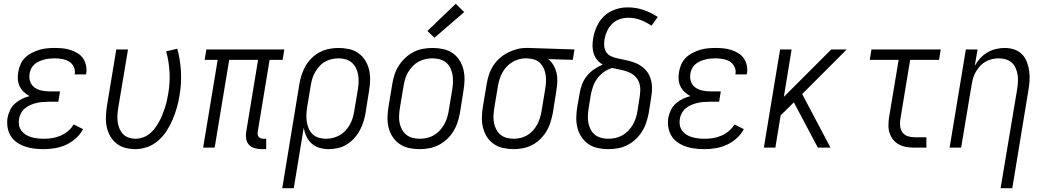

<svg xmlns="http://www.w3.org/2000/svg" viewBox="-20 -782 5540 1017"><path d="M212 8Q186 8 161 5Q136 2 112.5 -6Q89 -14 69 -28Q49 -42 36.5 -62.5Q24 -83 20 -108Q16 -133 20 -159Q24 -179 33.5 -199Q43 -219 60 -234Q77 -249 97 -258.5Q117 -268 137 -273Q120 -282 106 -295Q92 -308 84 -325Q76 -342 74.5 -362Q73 -382 77 -402Q80 -422 89 -442Q98 -462 113.5 -477Q129 -492 148.5 -502Q168 -512 188 -518Q208 -524 228.5 -526Q249 -528 269 -528Q291 -528 312 -526Q333 -524 353 -517.5Q373 -511 390.5 -500.5Q408 -490 419.5 -473.5Q431 -457 435.5 -436.5Q440 -416 437 -394Q436 -393 436 -391Q436 -389 435 -388H375Q375 -389 375 -390Q375 -391 376 -391Q379 -412 370 -429.5Q361 -447 345 -456.5Q329 -466 309 -469.5Q289 -473 269 -473Q255 -473 241.5 -471.5Q228 -470 214.5 -466.5Q201 -463 187.5 -457Q174 -451 163 -441.5Q152 -432 145.5 -419Q139 -406 137 -393Q133 -371 139.5 -351Q146 -331 162.5 -319Q179 -307 200 -302.5Q221 -298 243 -298H298L289 -243H234Q218 -243 202.5 -241.5Q187 -240 171 -236Q155 -232 140 -225.5Q125 -219 112 -208Q99 -197 91 -182Q83 -167 81 -152Q78 -135 81 -118.5Q84 -102 93.5 -89.5Q103 -77 116.5 -68.5Q130 -60 146 -55.5Q162 -51 178.5 -49Q195 -47 212 -47Q234 -47 256.5 -50.5Q279 -54 300 -63Q321 -72 340 -87.5Q359 -103 370 -123L420 -98Q406 -71 382 -49.5Q358 -28 329.5 -15Q301 -2 271 3Q241 8 212 8Z M697 8Q669 8 643 1Q617 -6 597 -22Q577 -38 564 -60.5Q551 -83 545.5 -109Q540 -135 541 -162.5Q542 -190 546 -218L596 -520H658L606 -209Q603 -190 602 -171Q601 -152 603.5 -134.5Q606 -117 613 -100.5Q620 -84 632 -71.5Q644 -59 661.5 -53Q679 -47 697 -47Q716 -47 735.5 -53.5Q755 -60 771 -72.5Q787 -85 799.5 -101.5Q812 -118 822 -136Q832 -154 839.5 -172.5Q847 -191 853 -209.5Q859 -228 863.5 -247Q868 -266 871 -285Q881 -343 878 -400Q875 -457 860 -510L919 -524Q935 -466 938.5 -403Q942 -340 931 -276Q926 -244 917 -212.5Q908 -181 895 -150Q882 -119 863.5 -90Q845 -61 819 -38Q793 -15 761 -3.5Q729 8 697 8Z M1366 8Q1347 8 1329 3Q1311 -2 1299 -15Q1287 -28 1284 -46Q1281 -64 1284 -83L1347 -465H1194L1117 0H1056L1133 -465H1064L1073 -520H1486L1477 -465H1408L1345 -83Q1344 -76 1345 -69Q1346 -62 1350.5 -57Q1355 -52 1361.5 -49.5Q1368 -47 1375 -47H1390V8Z M1475 215 1566 -338Q1570 -362 1578 -386.5Q1586 -411 1599 -433.5Q1612 -456 1631.5 -475Q1651 -494 1674.5 -506Q1698 -518 1723 -523Q1748 -528 1772 -528Q1801 -528 1828.5 -522Q1856 -516 1877.5 -501Q1899 -486 1913.5 -463.5Q1928 -441 1934.5 -414.5Q1941 -388 1940.5 -359.5Q1940 -331 1935 -302L1916 -182Q1912 -159 1904.5 -135.5Q1897 -112 1885 -90Q1873 -68 1855 -48.5Q1837 -29 1815.5 -16Q1794 -3 1769.5 2.5Q1745 8 1721 8Q1696 8 1672 1Q1648 -6 1630.5 -22Q1613 -38 1603 -59.5Q1593 -81 1589 -106L1536 215ZM1707 -47Q1725 -47 1743.5 -51.5Q1762 -56 1779 -65.5Q1796 -75 1809.5 -89.5Q1823 -104 1832.5 -121Q1842 -138 1847.5 -155.5Q1853 -173 1856 -191L1876 -311Q1879 -331 1879.5 -350.5Q1880 -370 1876.5 -388.5Q1873 -407 1864.5 -423.5Q1856 -440 1842 -451.5Q1828 -463 1809.5 -468Q1791 -473 1772 -473Q1754 -473 1735.5 -468.5Q1717 -464 1700.5 -454.5Q1684 -445 1671 -430Q1658 -415 1648.5 -398.5Q1639 -382 1634 -364.5Q1629 -347 1626 -329L1607 -215Q1604 -195 1603 -175.5Q1602 -156 1605 -137Q1608 -118 1615.5 -100.5Q1623 -83 1636.5 -70.5Q1650 -58 1668.5 -52.5Q1687 -47 1707 -47Z M2202 8Q2173 8 2146 2Q2119 -4 2097 -19Q2075 -34 2060 -56.5Q2045 -79 2038.5 -105.5Q2032 -132 2032.5 -160.5Q2033 -189 2038 -218L2058 -338Q2062 -363 2070 -387.5Q2078 -412 2092.5 -434.5Q2107 -457 2127.5 -476Q2148 -495 2171.5 -507Q2195 -519 2221 -523.5Q2247 -528 2272 -528Q2300 -528 2327.5 -522Q2355 -516 2377 -501Q2399 -486 2413.5 -463.5Q2428 -441 2434.5 -414.5Q2441 -388 2440.5 -359.5Q2440 -331 2435 -302L2416 -182Q2411 -157 2403 -132.5Q2395 -108 2381 -85.5Q2367 -63 2346.5 -44Q2326 -25 2302 -13Q2278 -1 2252.5 3.5Q2227 8 2202 8ZM2203 -47Q2221 -47 2240 -51Q2259 -55 2276 -64.5Q2293 -74 2307 -88.5Q2321 -103 2331 -120Q2341 -137 2347 -155Q2353 -173 2356 -191L2376 -311Q2379 -331 2379.5 -350.5Q2380 -370 2376.5 -388.5Q2373 -407 2364.5 -423.5Q2356 -440 2342 -451.5Q2328 -463 2309 -468Q2290 -473 2271 -473Q2252 -473 2233.5 -469Q2215 -465 2197.5 -455.5Q2180 -446 2166 -431.5Q2152 -417 2142 -400Q2132 -383 2126.5 -365Q2121 -347 2118 -329L2098 -209Q2095 -189 2094 -169.5Q2093 -150 2096.5 -131.5Q2100 -113 2109 -96.5Q2118 -80 2132 -68.5Q2146 -57 2164.5 -52Q2183 -47 2203 -47ZM2281 -582 2244 -618 2394 -762 2439 -718Z M2701 8Q2673 8 2645.5 2Q2618 -4 2596 -19Q2574 -34 2559.5 -56.5Q2545 -79 2538.5 -105.5Q2532 -132 2532.5 -160.5Q2533 -189 2538 -218L2558 -338Q2562 -362 2570 -386.5Q2578 -411 2592 -433Q2606 -455 2626 -473Q2646 -491 2669.5 -503Q2693 -515 2717.5 -521.5Q2742 -528 2767 -528Q2770 -528 2774 -528Q2778 -528 2781 -528L3023 -520L3014 -465L2884 -469Q2901 -455 2912 -436Q2923 -417 2928 -395Q2933 -373 2932 -349.5Q2931 -326 2927 -302L2908 -182Q2903 -158 2895.5 -133.5Q2888 -109 2874.5 -86.5Q2861 -64 2841.5 -45Q2822 -26 2799 -14Q2776 -2 2751 3Q2726 8 2701 8ZM2702 -47Q2720 -47 2738 -51.5Q2756 -56 2772.5 -65.5Q2789 -75 2802.5 -90Q2816 -105 2825 -121.5Q2834 -138 2839.5 -156Q2845 -174 2848 -191L2868 -311Q2871 -330 2872 -348Q2873 -366 2870.5 -383.5Q2868 -401 2861.5 -417Q2855 -433 2843.5 -445.5Q2832 -458 2816 -464.5Q2800 -471 2782 -472L2772 -473Q2770 -473 2767.5 -473Q2765 -473 2763 -473Q2745 -473 2727 -467.5Q2709 -462 2693 -452.5Q2677 -443 2663.5 -428.5Q2650 -414 2641 -397.5Q2632 -381 2626.5 -363.5Q2621 -346 2618 -329L2598 -209Q2595 -189 2594 -169.5Q2593 -150 2596.5 -131.5Q2600 -113 2608.5 -96.5Q2617 -80 2631 -68.5Q2645 -57 2663.5 -52Q2682 -47 2702 -47Z M3202 8Q3173 8 3145.5 2Q3118 -4 3096.5 -19Q3075 -34 3060 -56.5Q3045 -79 3038.5 -105.5Q3032 -132 3032.5 -160.5Q3033 -189 3038 -218L3050 -286Q3054 -311 3063 -335Q3072 -359 3088.5 -379.5Q3105 -400 3127 -415Q3149 -430 3173 -440Q3156 -449 3143.5 -464Q3131 -479 3125 -497.5Q3119 -516 3118.5 -537Q3118 -558 3122 -579Q3125 -600 3132.5 -621Q3140 -642 3152 -662Q3164 -682 3181.5 -698Q3199 -714 3219.5 -724Q3240 -734 3261.5 -738.5Q3283 -743 3305 -743Q3349 -743 3389.5 -729Q3430 -715 3464 -692L3431 -646Q3404 -664 3373.5 -676Q3343 -688 3308 -688Q3286 -688 3263 -680.5Q3240 -673 3223 -656.5Q3206 -640 3196 -618Q3186 -596 3182 -574Q3179 -556 3180.5 -538.5Q3182 -521 3190.5 -507Q3199 -493 3214 -485.5Q3229 -478 3245.5 -474Q3262 -470 3279 -467Q3296 -464 3312.5 -459.5Q3329 -455 3344.5 -449Q3360 -443 3373.5 -434Q3387 -425 3398.5 -413Q3410 -401 3417.5 -386.5Q3425 -372 3429 -355.5Q3433 -339 3433.5 -321.5Q3434 -304 3432 -286.5Q3430 -269 3427 -251L3416 -182Q3411 -157 3403 -132.5Q3395 -108 3380.5 -85Q3366 -62 3346 -43.5Q3326 -25 3302 -13Q3278 -1 3252.5 3.5Q3227 8 3202 8ZM3202 -47Q3220 -47 3239 -51Q3258 -55 3275.5 -64.5Q3293 -74 3307 -88.5Q3321 -103 3331 -119.5Q3341 -136 3347 -154.5Q3353 -173 3356 -191L3367 -260Q3371 -283 3371.5 -305Q3372 -327 3364.5 -346.5Q3357 -366 3341.5 -380Q3326 -394 3306 -401.5Q3286 -409 3264.5 -413Q3243 -417 3222 -422Q3199 -415 3178.5 -400.5Q3158 -386 3143.5 -366Q3129 -346 3121 -323Q3113 -300 3109 -277L3098 -209Q3095 -189 3094 -169.5Q3093 -150 3096.5 -131.5Q3100 -113 3108.5 -96.5Q3117 -80 3131 -68.5Q3145 -57 3163.5 -52Q3182 -47 3202 -47Z M3712 8Q3686 8 3661 5Q3636 2 3612.5 -6Q3589 -14 3569 -28Q3549 -42 3536.5 -62.5Q3524 -83 3520 -108Q3516 -133 3520 -159Q3524 -179 3533.5 -199Q3543 -219 3560 -234Q3577 -249 3597 -258.5Q3617 -268 3637 -273Q3620 -282 3606 -295Q3592 -308 3584 -325Q3576 -342 3574.5 -362Q3573 -382 3577 -402Q3580 -422 3589 -442Q3598 -462 3613.5 -477Q3629 -492 3648.5 -502Q3668 -512 3688 -518Q3708 -524 3728.5 -526Q3749 -528 3769 -528Q3791 -528 3812 -526Q3833 -524 3853 -517.5Q3873 -511 3890.5 -500.5Q3908 -490 3919.5 -473.5Q3931 -457 3935.5 -436.5Q3940 -416 3937 -394Q3936 -393 3936 -391Q3936 -389 3935 -388H3875Q3875 -389 3875 -390Q3875 -391 3876 -391Q3879 -412 3870 -429.5Q3861 -447 3845 -456.5Q3829 -466 3809 -469.5Q3789 -473 3769 -473Q3755 -473 3741.5 -471.5Q3728 -470 3714.5 -466.5Q3701 -463 3687.5 -457Q3674 -451 3663 -441.5Q3652 -432 3645.5 -419Q3639 -406 3637 -393Q3633 -371 3639.5 -351Q3646 -331 3662.5 -319Q3679 -307 3700 -302.5Q3721 -298 3743 -298H3798L3789 -243H3734Q3718 -243 3702.5 -241.5Q3687 -240 3671 -236Q3655 -232 3640 -225.5Q3625 -219 3612 -208Q3599 -197 3591 -182Q3583 -167 3581 -152Q3578 -135 3581 -118.5Q3584 -102 3593.5 -89.5Q3603 -77 3616.5 -68.5Q3630 -60 3646 -55.5Q3662 -51 3678.5 -49Q3695 -47 3712 -47Q3734 -47 3756.5 -50.5Q3779 -54 3800 -63Q3821 -72 3840 -87.5Q3859 -103 3870 -123L3920 -98Q3906 -71 3882 -49.5Q3858 -28 3829.5 -15Q3801 -2 3771 3Q3741 8 3712 8Z M4026 0 4112 -520H4173L4132 -269L4383 -520H4465L4229 -284L4379 0H4312L4241 -134L4185 -240L4115 -171L4087 0Z M4822 0Q4801 0 4780.5 -3.5Q4760 -7 4742 -16.5Q4724 -26 4711.5 -41.5Q4699 -57 4692.5 -76Q4686 -95 4686 -116.5Q4686 -138 4689 -159L4740 -465H4587L4596 -520H4963L4954 -465H4801L4749 -150Q4746 -132 4748 -113.5Q4750 -95 4760 -81Q4770 -67 4787 -61Q4804 -55 4822 -55H4887V0Z M5280 215 5368 -311Q5371 -331 5372 -350Q5373 -369 5370 -387Q5367 -405 5359.5 -422Q5352 -439 5339 -450.5Q5326 -462 5308 -467.5Q5290 -473 5270 -473Q5253 -473 5235.5 -469Q5218 -465 5201.5 -456Q5185 -447 5172 -433Q5159 -419 5149.5 -403Q5140 -387 5135 -370Q5130 -353 5127 -335L5071 0H5010L5096 -520H5158L5143 -433Q5155 -455 5172 -473.5Q5189 -492 5210.5 -504.5Q5232 -517 5255.5 -522.5Q5279 -528 5302 -528Q5328 -528 5352 -520Q5376 -512 5393 -495Q5410 -478 5419 -454.5Q5428 -431 5431.5 -406Q5435 -381 5433.5 -355Q5432 -329 5427 -302L5342 215Z"/></svg>

Font: Iosevka SS04 Light
Style: Italic
Weight: 300
Italic angle: -9°
Monospace: yes
Designer: Belleve Invis
Foundry: Belleve Invis
Version: Version 19.0.0; ttfautohint (v1.8.4)